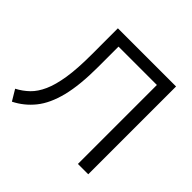

<svg xmlns="http://www.w3.org/2000/svg" viewBox="-174 -890 1090 1090"><g transform="rotate(45 370.5 -345.0)"><path d="M56 15 17 -50Q57 -71 88 -101Q119 -131 141 -180Q163 -229 175 -304.5Q187 -380 187 -493V-705H654V0H571V-634H263V-472Q263 -325 239 -229.5Q215 -134 168.5 -76Q122 -18 56 15Z"/></g></svg>

Font: Nunito Sans
Style: Regular
Weight: 400
Designer: Vernon Adams
Foundry: Vernon Adams
Version: Version 3.101; ttfautohint (v1.8.4.7-5d5b);gftools[0.9.27]